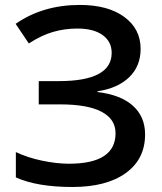

<svg xmlns="http://www.w3.org/2000/svg" viewBox="-20 -744 654 774"><path d="M546.9 -546.9Q546.9 -477.1 500.7 -432.6Q454.6 -388.2 373 -376V-373Q466.8 -361.8 515.9 -317.6Q564.9 -273.4 564.9 -202.1Q564.9 -102.5 487.1 -46.4Q409.2 9.8 272 9.8Q129.4 9.8 43.9 -28.8V-130.9Q91.3 -108.4 150.1 -96.2Q209 -84 257.8 -84Q445.8 -84 445.8 -207Q445.8 -263.7 389.4 -293.5Q333 -323.2 222.2 -323.2H136.2V-417H216.8Q430.2 -417 430.2 -530.8Q430.2 -576.2 393.8 -602.5Q357.4 -628.9 292 -628.9Q240.2 -628.9 193.4 -615.2Q146.5 -601.6 96.2 -568.8L43 -647.9Q152.8 -724.1 301.8 -724.1Q415 -724.1 481 -675.8Q546.9 -627.4 546.9 -546.9Z"/></svg>

Font: JBL Sans
Style: Semibold
Weight: 600
Version: Version 1.10